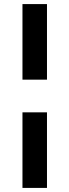

<svg xmlns="http://www.w3.org/2000/svg" viewBox="-20 -720 340 940"><path d="M90 -170H210V200H90ZM90 -700H210V-330H90Z"/></svg>

Font: Retni Sans
Style: Bold
Weight: 700
Designer: Vitaly Kuzmin
Foundry: ParaType Ltd.
Version: Version 1.00;March 2, 2019;FontCreator 11.5.0.2425 64-bit; t